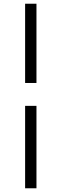

<svg xmlns="http://www.w3.org/2000/svg" viewBox="-20 -768 330 1032"><path d="M115 244V-199H176V244ZM176 -322H115V-748H176Z"/></svg>

Font: Source Serif 4 18pt
Style: Regular
Weight: 400
Designer: Frank Grießhammer
Foundry: Adobe Systems Incorporated
Version: Version 4.004;hotconv 1.0.116;makeotfexe 2.5.65601